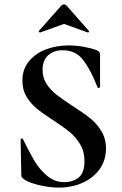

<svg xmlns="http://www.w3.org/2000/svg" viewBox="-20 -843 555 875"><path d="M311 -360Q361 -328 391 -304Q421 -280 442 -245.5Q463 -211 463 -166Q463 -114 435 -73.5Q407 -33 357.5 -10.5Q308 12 247 12Q203 12 153.5 -0.5Q104 -13 87 -28Q82 -32 79.5 -35.5Q77 -39 77 -47L74 -206V-207Q74 -211 79 -211.5Q84 -212 85 -208Q115 -147 137.5 -109Q160 -71 194.5 -42Q229 -13 273 -13Q313 -13 339 -34.5Q365 -56 365 -108Q365 -152 345.5 -185Q326 -218 298 -241Q270 -264 221 -296Q173 -327 146.5 -349Q120 -371 101 -402Q82 -433 82 -475Q82 -528 112.5 -564.5Q143 -601 191 -618.5Q239 -636 292 -636Q327 -636 363 -629.5Q399 -623 421 -614Q430 -610 433 -605.5Q436 -601 436 -594V-447Q436 -444 431 -442.5Q426 -441 425 -444L417 -463Q392 -526 358.5 -570Q325 -614 265 -614Q225 -614 199.5 -591Q174 -568 174 -524Q174 -488 192.5 -460Q211 -432 238 -411Q265 -390 311 -360ZM272 -823Q278 -823 283 -818L385 -702Q386 -702 386 -700Q386 -698 383.5 -696Q381 -694 380 -695L272 -734L163 -695Q161 -694 158 -697.5Q155 -701 157 -702L260 -818Q265 -823 272 -823Z"/></svg>

Font: Cormorant Unicase
Style: Bold
Weight: 700
Designer: Christian Thalmann (Catharsis Fonts)
Foundry: Catharsis Fonts
Version: Version 4.000